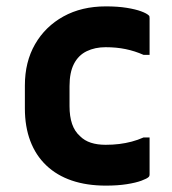

<svg xmlns="http://www.w3.org/2000/svg" viewBox="-20 -570 540 602"><path d="M312 -550Q349 -550 377 -545.5Q405 -541 422.5 -534.5Q440 -528 446 -522Q448 -521 448.5 -518.5Q449 -516 449 -513Q449 -485 449 -456Q449 -427 449 -398H430Q403 -410 374 -416Q345 -422 311 -422Q278 -422 252 -409.5Q226 -397 212 -370Q198 -343 198 -300V-237Q198 -205 206 -181.5Q214 -158 231 -143Q245 -129 265 -122.5Q285 -116 311 -116Q334 -116 354 -118.5Q374 -121 393 -126Q412 -131 430 -139H449Q449 -110 449 -81Q449 -52 449 -23Q449 -21 448.5 -19Q448 -17 446 -15Q441 -10 423.5 -3.5Q406 3 377.5 7.5Q349 12 312 12Q252 12 205 -4Q158 -20 125 -51.5Q92 -83 75 -128Q58 -173 58 -230V-302Q58 -376 90 -431.5Q122 -487 179 -518.5Q236 -550 312 -550Z"/></svg>

Font: Recursive
Style: Bold
Weight: 700
Version: Version 1.085